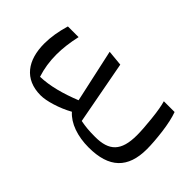

<svg xmlns="http://www.w3.org/2000/svg" viewBox="-229 -689 1073 1073"><g transform="rotate(-45 307.0 -152.5)"><path d="M298.8 259.3C334.5 259.3 378.4 255.9 429.7 249.5C481 242.7 522.9 233.4 554.7 221.7V136.7C528.3 144.5 489.7 151.4 438.5 156.7C387.2 162.1 346.2 165 314.5 165C188.5 165 142.1 115.7 142.1 5.9C142.1 -42.5 145 -72.3 152.3 -109.9L527.3 -180.2L536.1 -272.9L221.7 -204.1C186 -293.5 164.6 -372.6 162.1 -449.2C209.5 -464.8 260.3 -472.7 314.9 -472.7C363.3 -472.7 415 -466.3 471.2 -453.6V-538.1C414.1 -555.2 360.4 -564 310.1 -564C180.2 -564 90.8 -502.9 90.8 -373.5C90.8 -350.6 96.2 -321.3 106.9 -286.6C117.7 -251.5 131.8 -217.8 149.9 -185.1C101.1 -142.1 74.7 -66.4 74.7 22C74.7 183.6 148.9 259.3 298.8 259.3Z"/></g></svg>

Font: SG Kara Light
Style: Regular
Weight: 400
Designer: Damoon Khanjanzadeh
Version: Version 1.000